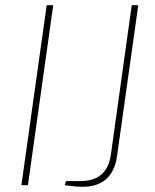

<svg xmlns="http://www.w3.org/2000/svg" viewBox="-20 -710 593 736"><path d="M184 -690 87 0H62L159 -690ZM510 -690 429 -114Q421 -54 387 -23.5Q353 7 292 6Q283 6 271.5 5Q260 4 248.5 2.5Q237 1 228 0L233 -16H290Q340 -16 369 -41.5Q398 -67 405 -117L485 -690Z"/></svg>

Font: Exo 2 Thin
Style: Italic
Weight: 250
Italic angle: -8°
Designer: Natanael Gama
Foundry: Natanael Gama
Version: Version 2.010